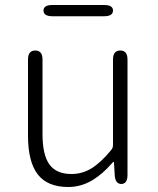

<svg xmlns="http://www.w3.org/2000/svg" viewBox="-20 -735 630 768"><path d="M253 13Q170 13 131 -37.5Q92 -88 92 -192V-497Q92 -533 121 -533Q150 -533 150 -497V-199Q150 -116 177.5 -77.5Q205 -39 266 -39Q311 -39 350 -64Q385 -87 424 -134Q432 -143 432 -155V-497Q432 -533 461 -533Q490 -533 490 -497V-36Q490 0 466 1Q441 1 439 -34L436 -83Q436 -88 434.5 -88Q433 -88 426 -80Q390 -39 351 -15Q305 13 253 13ZM190 -670Q154 -670 154 -693Q154 -715 190 -715H396Q432 -715 432 -693Q432 -670 396 -670Z"/></svg>

Font: Resource Han Rounded CN Light
Style: Regular
Weight: 300
Designer: Cyano Hao (round all glyphs); Ryoko NISHIZUKA 西塚涼子 (kana, bopomofo & ideographs); Paul D. Hunt (Latin, Greek & Cyrillic)
Foundry: Cyano Hao
Version: 0.990